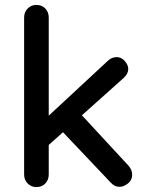

<svg xmlns="http://www.w3.org/2000/svg" viewBox="-20 -760 598 780"><path d="M128 0Q107 0 92.5 -14.5Q78 -29 78 -51V-689Q78 -711 92.5 -725.5Q107 -740 128 -740Q150 -740 164 -725.5Q178 -711 178 -689V-51Q178 -29 164 -14.5Q150 0 128 0ZM454 -528Q473 -528 487 -512Q501 -496 501 -480Q501 -460 482 -443L169 -163L165 -278L417 -512Q433 -528 454 -528ZM466 -1Q445 -1 430 -18L230 -229L306 -299L501 -88Q517 -71 517 -50Q517 -28 499.5 -14.5Q482 -1 466 -1Z"/></svg>

Font: Quicksand SemiBold
Style: Regular
Weight: 600
Designer: Andrew Paglinawan
Foundry: Andrew Paglinawan
Version: Version 3.004